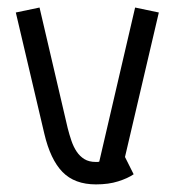

<svg xmlns="http://www.w3.org/2000/svg" viewBox="-20 -480 465 510"><path d="M85 -460 159.7 -140.1Q164.1 -122.6 169.7 -106.2Q175.3 -89.8 183.6 -77.4Q191.9 -64.9 204.1 -57.4Q216.3 -49.8 234.9 -49.8Q237.3 -49.8 239.3 -49.8Q241.2 -49.8 243.7 -50.8L338.9 -460L401.9 -446.8L312 -63L335 -17.1Q319.3 -6.3 293.9 1.7Q268.6 9.8 234.9 9.8Q178.2 9.8 146 -23.2Q113.8 -56.2 97.7 -125L22 -446.8Z"/></svg>

Font: Aubrey
Style: Regular
Weight: 400
Designer: Gayaneh Bagdasaryan | Cyreal.org
Foundry: Gayaneh Bagdasaryan | Cyreal.org
Version: Version 1.000